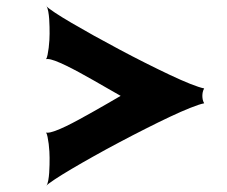

<svg xmlns="http://www.w3.org/2000/svg" viewBox="-20 -647 790 669"><path d="M142.1 -625.5Q140.6 -626 140.6 -627.4ZM142.1 -0.5Q146 -6.3 148.2 -18.6Q150.4 -30.8 151.4 -44.9Q152.3 -59.1 152.6 -73Q152.8 -86.9 152.8 -96.7Q152.8 -105.5 152.1 -118.9Q151.4 -132.3 149.7 -145.5Q147.9 -158.7 145.8 -169.7Q143.6 -180.7 140.6 -185.1Q142.1 -184.6 145 -184.6Q154.8 -184.6 171.6 -190.7Q188.5 -196.8 209.7 -207Q231 -217.3 255.6 -230.7Q280.3 -244.1 305.4 -258.3Q330.6 -272.5 355 -286.6Q379.4 -300.8 400.4 -313Q379.4 -324.7 355 -338.9Q330.6 -353 305.7 -367.2Q280.8 -381.3 256.1 -394.8Q231.4 -408.2 210.2 -418.5Q189 -428.7 172.1 -435.1Q155.3 -441.4 145.5 -441.4Q142.1 -441.4 140.6 -440.9Q143.6 -445.3 145.8 -456.3Q147.9 -467.3 149.7 -480.5Q151.4 -493.7 152.1 -507.1Q152.8 -520.5 152.8 -529.3Q152.8 -539.1 152.6 -553Q152.3 -566.9 151.4 -580.8Q150.4 -594.7 148.2 -606.9Q146 -619.1 142.1 -625Q148.4 -618.2 171.6 -602.8Q194.8 -587.4 229.5 -567.1Q264.2 -546.9 307.1 -522.9Q350.1 -499 395.5 -474.9Q440.9 -450.7 486.6 -427.7Q532.2 -404.8 572 -386Q611.8 -367.2 643.1 -354.7Q674.3 -342.3 691.4 -338.9Q687.5 -332 686.3 -325.4Q685.1 -318.8 685.1 -313Q685.1 -307.1 686.3 -300.5Q687.5 -293.9 691.4 -287.1Q674.3 -283.7 643.1 -271.2Q611.8 -258.8 572 -240Q532.2 -221.2 486.8 -198.2Q441.4 -175.3 395.8 -151.1Q350.1 -127 307.4 -103Q264.6 -79.1 230 -58.6Q195.3 -38.1 171.9 -22.7Q148.4 -7.3 142.1 -0.5ZM140.6 1.5Q140.6 0.5 142.1 -0.5Z"/></svg>

Font: Arbutus
Style: Regular
Weight: 400
Designer: Karolina Lach
Foundry: Sorkin Type Co.
Version: Version 1.002